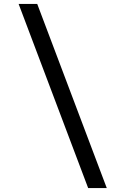

<svg xmlns="http://www.w3.org/2000/svg" viewBox="-20 -850 640 980"><path d="M525 110H430L75 -830H170Z"/></svg>

Font: JetBrainsMono NF
Style: Regular
Weight: 400
Monospace: yes
Designer: Philipp Nurullin, Konstantin Bulenkov
Foundry: JetBrains
Version: Version 1.0.2; ttfautohint (v1.8.3)